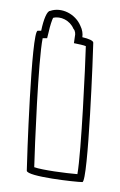

<svg xmlns="http://www.w3.org/2000/svg" viewBox="-20 -616 242 387"><path d="M34 -272C34 -260 133 -249 146 -249C158 -249 168 -518 168 -530C168 -534 159 -538 146 -541C147 -548 146 -556 142 -564C132 -588 104 -602 81 -594C75 -594 68 -578 63 -554H56C43 -554 34 -284 34 -272ZM49 -279C50 -318 57 -495 66 -539H75L78 -551C81 -565 85 -576 87 -580C102 -584 121 -575 128 -558C132 -554 132 -547 131 -543L129 -529L143 -526C147 -525 151 -524 153 -523C152 -485 144 -310 136 -265C112 -267 66 -273 49 -279Z"/></svg>

Font: Ampere
Style: OuLn
Weight: 400
Version: Version 1